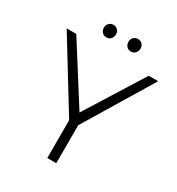

<svg xmlns="http://www.w3.org/2000/svg" viewBox="-199 -977 1016 1101"><g transform="rotate(30 309.0 -426.0)"><path d="M341 0H281.5V-250.5L6 -699.5H69.5L311 -318.5L549.5 -699.5H612L341 -251.5ZM228.5 -768.5Q209 -768.5 198.8 -781.5Q188.5 -794.5 188.5 -810Q188.5 -828.5 200.5 -840Q212.5 -851.5 228.5 -851.5Q244.5 -851.5 256.5 -840.5Q268.5 -829.5 268.5 -810Q268.5 -795.5 258.5 -782Q248.5 -768.5 228.5 -768.5ZM391 -768.5Q371.5 -768.5 361.2 -781.5Q351 -794.5 351 -810Q351 -828.5 363 -840Q375 -851.5 391 -851.5Q407 -851.5 419 -840.5Q431 -829.5 431 -810Q431 -795.5 421 -782Q411 -768.5 391 -768.5Z"/></g></svg>

Font: Argentum Novus Light
Style: Regular
Weight: 300
Designer: Julieta Ulanovsky (font) & Cristiano Sobral (main changes)
Foundry: Julieta Ulanovsky (font) & Cristiano Sobral (main changes)
Version: Version 3.00;November 27, 2020;FontCreator 13.0.0.2655 64-bi